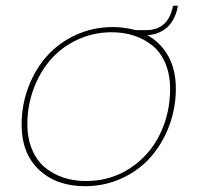

<svg xmlns="http://www.w3.org/2000/svg" viewBox="-20 -641 687 668"><path d="M591.8 -333Q591.8 -264.2 568.1 -201.9Q544.4 -139.6 503.4 -93.5Q462.4 -47.4 403.1 -20.3Q343.8 6.8 275.9 6.8Q176.3 6.8 115.7 -50.3Q55.2 -107.4 55.2 -207Q55.2 -275.9 78.9 -338.1Q102.5 -400.4 143.8 -446.5Q185.1 -492.7 244.6 -519.8Q304.2 -546.9 372.1 -546.9Q413.1 -546.9 452.1 -536.1H487.8Q565.9 -536.1 582 -621.1H599.1Q594.7 -595.7 584.5 -576.4Q574.2 -557.1 562.5 -546.6Q550.8 -536.1 536.6 -529.5Q522.5 -522.9 512 -521Q501.5 -519 492.2 -519Q539.6 -492.7 565.7 -445.3Q591.8 -397.9 591.8 -333ZM75.2 -209Q75.2 -159.7 91.6 -120.8Q107.9 -82 136.2 -58.6Q164.6 -35.2 200.7 -23.2Q236.8 -11.2 278.8 -11.2Q364.7 -11.2 432.4 -55.7Q500 -100.1 535.9 -172.9Q571.8 -245.6 571.8 -332Q571.8 -381.3 555.7 -419.9Q539.6 -458.5 511.2 -481.7Q482.9 -504.9 447 -516.8Q411.1 -528.8 369.1 -528.8Q304.7 -528.8 249 -502.7Q193.4 -476.6 155.5 -432.6Q117.7 -388.7 96.4 -330.6Q75.2 -272.5 75.2 -209Z"/></svg>

Font: SVN-Poppins Thin
Style: Italic
Weight: 100
Italic angle: -10°
Designer: Ninad Kale (Devanagari), Jonny Pinhorn (Latin)
Foundry: Indian Type Foundry
Version: Version 3.002 2017